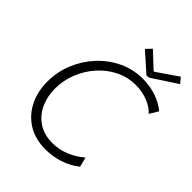

<svg xmlns="http://www.w3.org/2000/svg" viewBox="-249 -1040 1187 1187"><g transform="rotate(45 344.0 -447.0)"><path d="M358.4 7.8Q266.1 7.8 201.4 -33Q136.7 -73.7 102.8 -142.8Q68.8 -211.9 68.8 -297.4Q68.8 -382.3 100.3 -459.5Q131.8 -536.6 187.7 -597.2Q243.7 -657.7 317.4 -692.6Q391.1 -727.5 475.6 -727.5Q539.1 -727.5 595 -707.8Q650.9 -688 687.5 -656.2L653.3 -599.1Q626 -630.4 577.1 -649.9Q528.3 -669.4 471.7 -669.4Q401.4 -669.4 339.8 -638.9Q278.3 -608.4 231.9 -556.2Q185.5 -503.9 159.2 -437.7Q132.8 -371.6 132.8 -299.8Q132.8 -231.4 158.9 -174.8Q185.1 -118.2 235.8 -84.2Q286.6 -50.3 359.4 -50.3Q418.5 -50.3 472.2 -72.8Q525.9 -95.2 567.9 -132.3L584 -68.4Q536.6 -30.3 477.5 -11.2Q418.5 7.8 358.4 7.8ZM474.1 -758.3 352.5 -866.7 386.7 -902.3 487.8 -807.6H493.2L631.3 -902.3L660.6 -866.7L495.1 -758.3Z"/></g></svg>

Font: Reddit Sans Light
Style: Italic
Weight: 300
Italic angle: -11.25°
Designer: Stephen Hutchings
Version: Version 1.013